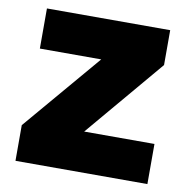

<svg xmlns="http://www.w3.org/2000/svg" viewBox="-70 -652 712 721"><g transform="rotate(10 286.5 -292.0)"><path d="M270 -153H538V0H35V-136L286 -431H52V-584H522V-451Z"/></g></svg>

Font: BDO Grotesk Black
Style: Regular
Weight: 900
Designer: Deni Anggara
Foundry: Lokal Container
Version: Version 2.000